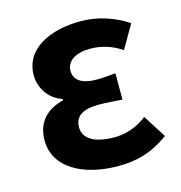

<svg xmlns="http://www.w3.org/2000/svg" viewBox="-92 -657 711 754"><g transform="rotate(-15 264.0 -280.0)"><path d="M299 14C371 14 434 -1 505 -53L446 -146C401 -111 353 -99 314 -99C232 -99 188 -127 188 -172C188 -218 220 -239 287 -239C317 -239 349 -236 381 -234V-341C355 -339 328 -336 305 -336C243 -336 213 -358 213 -396C213 -436 252 -460 309 -460C354 -460 398 -447 437 -420L492 -515C437 -552 369 -574 302 -574C179 -574 69 -525 69 -416C69 -369 97 -316 155 -297V-292C89 -275 44 -234 44 -158C44 -46 157 14 299 14Z"/></g></svg>

Font: Noto Sans KR Bold
Style: Regular
Weight: 700
Designer: Ryoko NISHIZUKA  (kana & ideographs); Paul D. Hunt (Latin, Greek & Cyrillic); Wenlong ZHANG  (bopomofo); Sandoll Communi
Foundry: Adobe Systems Incorporated
Version: Version 1.004;PS 1.004;hotconv 1.0.82;makeotf.lib2.5.63406